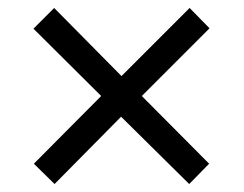

<svg xmlns="http://www.w3.org/2000/svg" viewBox="-20 -594 612 482"><path d="M456 -574 506 -523 336 -353 505 -183 455 -132 284 -301 117 -132 65 -183 234 -353 64 -522 116 -574 285 -403Z"/></svg>

Font: Noto Sans Lydian
Style: Regular
Weight: 400
Designer: Monotype Design Team
Foundry: Monotype Imaging Inc.
Version: Version 2.002; ttfautohint (v1.8.4.7-5d5b)